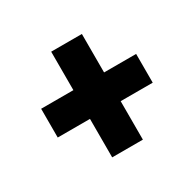

<svg xmlns="http://www.w3.org/2000/svg" viewBox="-77 -454 430 428"><g transform="rotate(-30 138.0 -240.0)"><path d="M100 -104H179V-203H261.5V-277H179V-376H100V-277H17V-203H100Z"/></g></svg>

Font: Anybody Thin Medium
Style: Regular
Weight: 500
Version: Version 1.113;gftools[0.9.25]